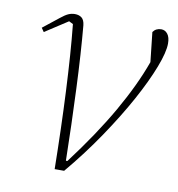

<svg xmlns="http://www.w3.org/2000/svg" viewBox="-65 -579 592 639"><g transform="rotate(10 231.0 -260.0)"><path d="M161 0Q160 -67 158 -133.5Q156 -200 153 -262Q150 -324 146 -381Q142 -438 137 -486L123 -493L46 -443L37 -456L90 -498Q106 -511 116.5 -515.5Q127 -520 138 -520Q152 -520 161 -513Q170 -506 172 -488Q176 -444 179.5 -389.5Q183 -335 185.5 -276Q188 -217 190 -155Q192 -93 193 -34H198Q278 -140 331 -232.5Q384 -325 413 -406L402 -506Q412 -520 430 -520Q443 -520 451.5 -509Q460 -498 460 -477Q460 -448 440 -396Q420 -344 384.5 -279Q349 -214 300 -141.5Q251 -69 193 0Z"/></g></svg>

Font: IBM Plex Serif ExtLt
Style: Italic
Weight: 200
Italic angle: -14°
Designer: Mike Abbink, Paul van der Laan, Pieter van Rosmalen
Foundry: Bold Monday
Version: Version 3.001